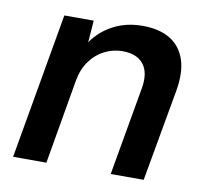

<svg xmlns="http://www.w3.org/2000/svg" viewBox="-65 -610 742 682"><g transform="rotate(10 306.0 -269.0)"><path d="M24 0 116 -526H222L216 -447Q245 -489 291.5 -513.5Q338 -538 397 -538Q457 -538 496 -514.5Q535 -491 550.5 -445Q566 -399 554 -331L495 0H376L432 -319Q442 -376 418 -406.5Q394 -437 342 -437Q309 -437 278.5 -422Q248 -407 226.5 -378Q205 -349 197 -307L144 0Z"/></g></svg>

Font: DM Sans 9pt SemiBold
Style: Italic
Weight: 600
Italic angle: -10°
Version: Version 4.004;gftools[0.9.30]